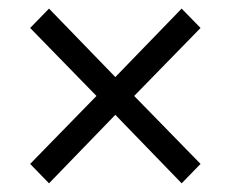

<svg xmlns="http://www.w3.org/2000/svg" viewBox="-20 -553 537 447"><path d="M94.1 -126.2 50.2 -171.4 204.6 -329.6 50.2 -487.9 94.1 -533 248.5 -373.6 402.9 -533 446.9 -487.9 292.4 -329.6 446.9 -171.4 402.9 -126.2 248.5 -285.7Z"/></svg>

Font: Source Sans Variable
Style: Regular
Weight: 200
Designer: Paul D. Hunt
Foundry: Adobe Systems Incorporated
Version: Version 3.006;hotconv 1.0.111;makeotfexe 2.5.65597